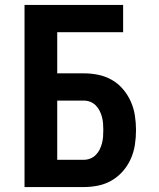

<svg xmlns="http://www.w3.org/2000/svg" viewBox="-20 -755 640 775"><path d="M79 0V-735H477V-625H211V-459H318Q348 -459 377 -453Q406 -447 431.5 -432.5Q457 -418 476.5 -395Q496 -372 508 -345Q520 -318 524.5 -288.5Q529 -259 529 -230Q529 -200 524.5 -170.5Q520 -141 508 -114Q496 -87 476.5 -64.5Q457 -42 431.5 -27Q406 -12 377 -6Q348 0 318 0ZM211 -110H318Q332 -110 344.5 -115Q357 -120 366.5 -129.5Q376 -139 382 -151Q388 -163 391.5 -176Q395 -189 396 -202.5Q397 -216 397 -230Q397 -243 396 -256.5Q395 -270 391.5 -283Q388 -296 382 -308Q376 -320 366.5 -329.5Q357 -339 344.5 -344Q332 -349 318 -349H211Z"/></svg>

Font: Iosevka Custom XBdEx
Style: Regular
Weight: 800
Width: 7
Monospace: yes
Designer: Belleve Invis
Foundry: Belleve Invis
Version: Version 11.2.4; ttfautohint (v1.8.4)